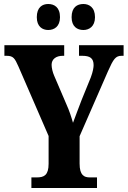

<svg xmlns="http://www.w3.org/2000/svg" viewBox="-20 -940 638 960"><path d="M397 -790C425 -790 455 -807 455 -854C455 -904 425 -920 397 -920C366 -920 338 -904 338 -854C338 -807 366 -790 397 -790ZM221 -790C251 -790 280 -807 280 -854C280 -904 251 -920 221 -920C192 -920 164 -904 164 -854C164 -807 192 -790 221 -790ZM137 0H465V-53H429C401 -53 378 -63 378 -122V-259L520 -584C547 -645 558 -661 588 -661H598V-714H375V-661H391C430 -661 448 -649 448 -614C448 -604 445 -582 434 -553L388 -440C372 -397 356 -357 345 -326C336 -357 328 -383 311 -421L251 -561C243 -579 238 -601 238 -616C238 -644 260 -661 294 -661H301V-714H2V-661H13C47 -661 54 -648 72 -608L223 -260V-121C223 -64 200 -53 165 -53H137Z"/></svg>

Font: Noto Serif Thai ExtraCondensed ExtraBold
Style: Regular
Weight: 800
Width: 2
Designer: Monotype Design Team
Foundry: Monotype Imaging Inc.
Version: Version 2.002